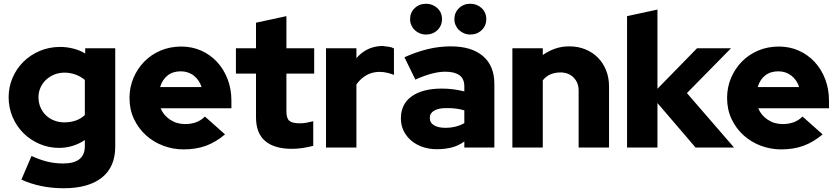

<svg xmlns="http://www.w3.org/2000/svg" viewBox="-20 -786 4463 1023"><path d="M295 2Q240 2 191 -19Q142 -40 105.5 -76Q69 -112 47.5 -161.5Q26 -211 26 -268Q26 -322 46.5 -370.5Q67 -419 104 -456Q141 -493 191.5 -514.5Q242 -536 301 -536Q336 -536 371 -527Q406 -518 434 -501V-529H594V-5Q594 104 522.5 160.5Q451 217 320 217Q255 217 198.5 205Q142 193 94 171L148 45Q191 65 231.5 75Q272 85 317 85Q432 85 432 -7V-40Q403 -20 367.5 -9Q332 2 295 2ZM185 -268Q185 -239 195.5 -214.5Q206 -190 224.5 -172Q243 -154 268.5 -144Q294 -134 323 -134Q355 -134 383 -143.5Q411 -153 432 -173V-360Q410 -379 381.5 -389Q353 -399 324 -399Q295 -399 270 -389Q245 -379 226 -361.5Q207 -344 196 -320Q185 -296 185 -268Z M1179 -70Q1129 -28 1076.5 -9Q1024 10 958 10Q902 10 850 -9.5Q798 -29 758 -65Q718 -101 694 -151.5Q670 -202 670 -264Q670 -321 691 -370.5Q712 -420 748.5 -457.5Q785 -495 835.5 -516.5Q886 -538 946 -538Q1003 -538 1051.5 -516.5Q1100 -495 1136 -456.5Q1172 -418 1192.5 -365Q1213 -312 1213 -249V-209H836Q851 -172 886 -148.5Q921 -125 966 -125Q998 -125 1024.5 -134.5Q1051 -144 1072 -165Q1099 -141 1125.5 -117.5Q1152 -94 1179 -70ZM943 -406Q901 -406 873 -384Q845 -362 833 -322H1054Q1042 -360 1012.5 -383Q983 -406 943 -406Z M1344 -161V-394H1237V-529H1344V-665Q1385 -674 1425 -682.5Q1465 -691 1506 -700V-529H1654V-394H1506V-193Q1506 -155 1522 -142Q1538 -129 1576 -129Q1596 -129 1612.5 -132Q1629 -135 1649 -140V-9Q1638 -6 1623.5 -3Q1609 0 1593 2.5Q1577 5 1562 6Q1547 7 1536 7Q1442 7 1393 -34.5Q1344 -76 1344 -161Z M1717 0V-529H1879V-476Q1923 -527 1985 -538Q2001 -541 2018 -541Q2040 -539 2054 -536.5Q2068 -534 2079 -528V-387Q2062 -394 2042 -398.5Q2022 -403 2002 -403Q1987 -403 1972 -400Q1943 -394 1919.5 -377Q1896 -360 1879 -336V0Z M2116 0ZM2308 9Q2267 9 2232 -3Q2197 -15 2171.5 -36.5Q2146 -58 2131 -88Q2116 -118 2116 -155Q2116 -232 2174 -273Q2232 -314 2334 -314Q2395 -314 2454 -299V-325Q2454 -367 2427.5 -385.5Q2401 -404 2353 -404Q2320 -404 2281.5 -394Q2243 -384 2193 -362Q2179 -392 2164 -421.5Q2149 -451 2135 -481Q2197 -509 2258 -524Q2319 -539 2382 -539Q2493 -539 2553.5 -487Q2614 -435 2614 -339V0H2454V-32Q2422 -9 2386 0Q2350 9 2308 9ZM2270 -158Q2270 -132 2292.5 -118.5Q2315 -105 2353 -105Q2410 -105 2454 -130V-198Q2413 -210 2369 -210H2358Q2316 -210 2293 -196.5Q2270 -183 2270 -158ZM2250 -602Q2232 -602 2216.5 -608.5Q2201 -615 2189.5 -626Q2178 -637 2171.5 -652Q2165 -667 2165 -684Q2165 -719 2189.5 -742.5Q2214 -766 2250 -766Q2285 -766 2310 -743Q2335 -720 2335 -684Q2335 -649 2310.5 -625.5Q2286 -602 2250 -602ZM2486 -602Q2468 -602 2452.5 -608.5Q2437 -615 2425.5 -626Q2414 -637 2407.5 -652Q2401 -667 2401 -684Q2401 -719 2425.5 -742.5Q2450 -766 2486 -766Q2521 -766 2546 -743Q2571 -720 2571 -684Q2571 -649 2546.5 -625.5Q2522 -602 2486 -602Z M2710 0V-529H2872V-493Q2902 -514 2937 -526.5Q2972 -539 3014 -539Q3060 -539 3099 -523Q3138 -507 3166 -478.5Q3194 -450 3209.5 -411Q3225 -372 3225 -326V0H3063V-304Q3063 -346 3036 -373Q3009 -400 2967 -400Q2905 -400 2872 -358V0Z M3321 0V-700L3483 -735V-313L3694 -529H3875L3640 -290L3891 0H3686L3483 -237V0Z M4363 -70Q4313 -28 4260.5 -9Q4208 10 4142 10Q4086 10 4034 -9.5Q3982 -29 3942 -65Q3902 -101 3878 -151.5Q3854 -202 3854 -264Q3854 -321 3875 -370.5Q3896 -420 3932.5 -457.5Q3969 -495 4019.5 -516.5Q4070 -538 4130 -538Q4187 -538 4235.5 -516.5Q4284 -495 4320 -456.5Q4356 -418 4376.5 -365Q4397 -312 4397 -249V-209H4020Q4035 -172 4070 -148.5Q4105 -125 4150 -125Q4182 -125 4208.5 -134.5Q4235 -144 4256 -165Q4283 -141 4309.5 -117.5Q4336 -94 4363 -70ZM4127 -406Q4085 -406 4057 -384Q4029 -362 4017 -322H4238Q4226 -360 4196.5 -383Q4167 -406 4127 -406Z"/></svg>

Font: Rosa Sans Black
Style: Regular
Weight: 900
Designer: Pentagram / MCKL
Foundry: Pentagram / MCKL
Version: Version 1.005;September 16, 2019;FontCreator 11.5.0.2425 64-